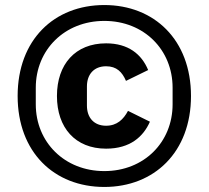

<svg xmlns="http://www.w3.org/2000/svg" viewBox="-20 -730 828 762"><path d="M394 12C592 12 738 -126 738 -349C738 -572 592 -710 394 -710C195 -710 50 -572 50 -349C50 -126 195 12 394 12ZM394 -51C236 -51 122 -166 122 -316V-382C122 -532 236 -647 394 -647C552 -647 665 -532 665 -382V-316C665 -166 552 -51 394 -51ZM401 -140C497 -140 549 -188 575 -247L488 -290C470 -256 444 -231 401 -231C353 -231 325 -263 325 -311V-387C325 -435 353 -467 401 -467C443 -467 465 -444 480 -409L568 -452C542 -515 489 -558 401 -558C279 -558 206 -475 206 -349C206 -223 279 -140 401 -140Z"/></svg>

Font: IBM Plex Devanagari Medium
Style: Regular
Weight: 600
Designer: Mike Abbink, Paul van der Laan, Pieter van Rosmalen, Erin McLaughlin
Foundry: Bold Monday
Version: Version 1.0